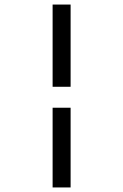

<svg xmlns="http://www.w3.org/2000/svg" viewBox="-20 -672 540 843"><path d="M211 -291V-652H290V-291ZM211 151V-199H290V151Z"/></svg>

Font: Inconsolata Medium
Style: Regular
Weight: 500
Monospace: yes
Designer: Raph Levien, Cyreal, Brenton Simpson
Foundry: Raph Levien, Cyreal, Google
Version: Version 3.001; ttfautohint (v1.8.2.53-6de2)